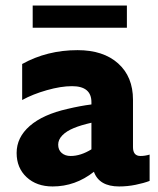

<svg xmlns="http://www.w3.org/2000/svg" viewBox="-20 -663 570 693"><path d="M319 -43Q252 10 170 10Q112 10 76 -23.5Q40 -57 40 -111Q40 -167 87.5 -208.5Q135 -250 224 -270Q270 -281 310 -286V-294Q310 -352 240 -352Q200 -352 149 -337.5Q98 -323 60 -302V-432Q150 -482 260 -482Q353 -482 406.5 -434Q460 -386 460 -303V-132Q460 -100 487 -100Q503 -100 520 -105V-10Q499 -2 469.5 4Q440 10 410 10Q338 10 319 -43ZM235 -100Q271 -100 310 -124V-220Q271 -211 247 -201Q220 -190 205 -174.5Q190 -159 190 -141Q190 -122 202.5 -111Q215 -100 235 -100ZM98 -643H438V-563H98Z"/></svg>

Font: Madhuban Bold
Style: Regular
Weight: 700
Designer: jaikishan Patel
Foundry: MagicType
Version: Version 1.000